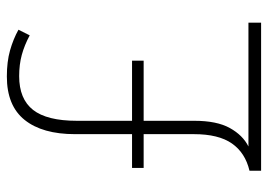

<svg xmlns="http://www.w3.org/2000/svg" viewBox="-128 -634 763 546"><g transform="rotate(-90 253.0 -361.5)"><path d="M308 -723Q350 -723 382 -714Q414 -705 441 -690L425 -658Q397 -673 369.5 -680.5Q342 -688 309 -688Q244 -688 213 -648.5Q182 -609 182 -524V-367H353V-334H182V-190Q182 -126 161.5 -89Q141 -52 109 -36H461V0H40V-33Q91 -45 117.5 -83Q144 -121 144 -191V-334H48V-367H144V-529Q144 -622 184.5 -672.5Q225 -723 308 -723Z"/></g></svg>

Font: Noto Sans Sinhala UI SemiCondensed ExtraLight
Style: Regular
Weight: 200
Width: 4
Designer: Jelle Bosma - Monotype Design Team
Foundry: Monotype Imaging Inc.
Version: Version 2.006; ttfautohint (v1.8.4.7-5d5b)